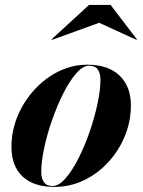

<svg xmlns="http://www.w3.org/2000/svg" viewBox="-20 -724 563 754"><path d="M369.5 -634.5 184.5 -567.5 182.5 -569.5 329.5 -704.5H414.5L517.5 -569.5L516 -567.5ZM193.5 10Q112 10 68.5 -31Q25 -72 25 -147Q25 -210 49 -267.8Q73 -325.5 114.8 -371.2Q156.5 -417 210 -443.5Q263.5 -470 323 -470Q404.5 -470 449.2 -427.5Q494 -385 494 -310Q494 -248 470.8 -190.8Q447.5 -133.5 406.2 -88.2Q365 -43 310.5 -16.5Q256 10 193.5 10ZM186.5 6.5Q211 6.5 237.2 -23.5Q263.5 -53.5 288 -101.8Q312.5 -150 332 -206.5Q351.5 -263 363 -317Q374.5 -371 374.5 -411Q374.5 -436.5 364 -451.2Q353.5 -466 330 -466Q305.5 -466 279.5 -436.2Q253.5 -406.5 229 -358Q204.5 -309.5 184.8 -253.2Q165 -197 153.5 -143Q142 -89 142 -48.5Q142 -23 152.8 -8.2Q163.5 6.5 186.5 6.5Z"/></svg>

Font: Bodoni* 48pt
Style: Bold Italic
Weight: 700
Italic angle: -13°
Version: Version 2.3